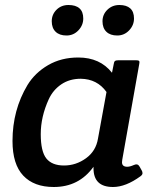

<svg xmlns="http://www.w3.org/2000/svg" viewBox="-20 -736 631 768"><path d="M30 0ZM454 -495H524Q534 -495 536.5 -492Q539 -489 537 -480L469 -97Q468 -92 468 -87Q468 -69 489 -69Q500 -69 515.5 -76Q531 -83 538 -70L547 -54Q550 -49 550 -43Q550 -37 542 -31Q483 12 432 12Q354 12 354 -63Q354 -66 354 -69Q296 12 195 12Q116 12 73 -33.5Q30 -79 30 -172Q30 -296 90 -396Q120 -445 172.5 -475.5Q225 -506 293 -506Q380 -506 428 -445L435 -480Q436 -489 440 -492Q444 -495 454 -495ZM406 -368Q369 -420 303 -421Q258 -421 225 -398.5Q192 -376 175 -339Q143 -269 143 -199.5Q143 -130 165.5 -102Q188 -74 236 -74Q284 -74 324 -103Q364 -132 372 -182ZM516 -662Q516 -635 496.5 -614.5Q477 -594 449 -594Q421 -594 405.5 -609Q390 -624 390 -651Q390 -678 409.5 -697Q429 -716 457.5 -716Q486 -716 501 -702.5Q516 -689 516 -662ZM313 -662Q313 -635 293.5 -614.5Q274 -594 246 -594Q218 -594 202.5 -609Q187 -624 187 -651Q187 -678 206 -697Q225 -716 254 -716Q283 -716 298 -702.5Q313 -689 313 -662Z"/></svg>

Font: Crete Round
Style: Italic
Weight: 400
Designer: Veronika Burian
Foundry: TypeTogether
Version: Version 1.001; ttfautohint (v1.6)